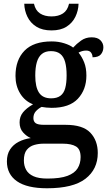

<svg xmlns="http://www.w3.org/2000/svg" viewBox="-20 -769 584 1029"><path d="M232 240Q125 240 71 202.5Q17 165 17 96Q17 58 34 32Q51 6 80 -9Q109 -24 145 -29Q123 -38 104 -59Q85 -80 85 -113Q85 -144 103 -166.5Q121 -189 157 -210Q113 -227 88 -268Q63 -309 63 -362Q63 -448 111.5 -497.5Q160 -547 257 -547Q293 -547 324.5 -537Q356 -527 372 -514Q390 -534 414.5 -551.5Q439 -569 471 -569Q503 -569 518.5 -553Q534 -537 534 -516Q534 -494 521 -478Q508 -462 476 -462Q476 -476 468 -487Q460 -498 442 -498Q430 -498 420 -495Q410 -492 401 -487Q419 -465 431 -435Q443 -405 443 -364Q443 -289 397.5 -240Q352 -191 257 -191Q245 -191 228.5 -192.5Q212 -194 203 -196Q185 -187 172 -172.5Q159 -158 159 -136Q159 -118 171 -109Q183 -100 217 -100H332Q424 -100 464 -58Q504 -16 504 51Q504 138 438 189Q372 240 232 240ZM234 188Q303 188 341.5 173.5Q380 159 396 133Q412 107 412 73Q412 31 387.5 16Q363 1 316 1H213Q187 1 163 8Q139 15 123.5 34Q108 53 108 91Q108 119 120 141Q132 163 159.5 175.5Q187 188 234 188ZM254 -242Q285 -242 303.5 -255.5Q322 -269 329.5 -296.5Q337 -324 337 -365Q337 -408 329 -437Q321 -466 302.5 -480.5Q284 -495 253 -495Q223 -495 204.5 -480Q186 -465 177.5 -436Q169 -407 169 -364Q169 -303 189 -272.5Q209 -242 254 -242ZM256 -606Q207 -606 175 -626Q143 -646 127 -679Q111 -712 110 -749H162Q170 -713 194.5 -697Q219 -681 256 -681Q293 -681 317.5 -697Q342 -713 350 -749H401Q400 -712 384 -679Q368 -646 336.5 -626Q305 -606 256 -606Z"/></svg>

Font: Noto Serif Gujarati Medium
Style: Regular
Weight: 500
Version: Version 2.102